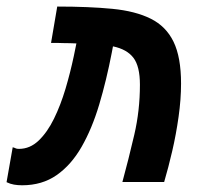

<svg xmlns="http://www.w3.org/2000/svg" viewBox="-26 -547 632 577"><path d="M341.8 0Q360.4 -68.4 377.4 -141.4Q394.5 -214.4 394.5 -292.5Q394.5 -347.7 375 -373.3Q355.5 -398.9 313.5 -407.7L310.1 -389.6Q293.9 -305.7 272.2 -232.9Q250.5 -160.2 219.2 -105.7Q188 -51.3 144.3 -20.8Q100.6 9.8 40.5 9.8Q27.3 9.8 16.1 7.8Q4.9 5.9 -6.3 0.5L12.2 -104.5Q19 -102.5 21.5 -101.1Q23.9 -99.6 31.2 -99.6Q64 -99.6 90.1 -124.5Q116.2 -149.4 136.2 -190.2Q156.2 -231 170.9 -280.3Q185.5 -329.6 195.8 -378.4L203.6 -416.5Q194.3 -417 184.3 -417.2Q174.3 -417.5 164.1 -417.5Q155.3 -417.5 146.5 -418Q137.2 -418 127.4 -418L146 -527.3Q241.2 -527.3 311.3 -520.5Q381.3 -513.7 427.2 -490.7Q473.1 -467.8 495.6 -421.4Q518.1 -375 518.1 -295.9Q518.1 -248.5 510.7 -196.3Q503.4 -144 491.7 -93.5Q480 -43 467.3 0Z"/></svg>

Font: CaskaydiaCove NFP SemiBold
Style: Italic
Weight: 600
Italic angle: -10°
Designer: Aaron Bell
Foundry: Saja Typeworks
Version: Version 2111.001; VTT 6.35;Nerd Fonts 3.1.1